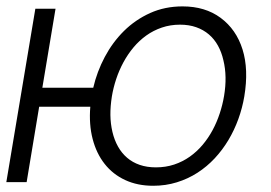

<svg xmlns="http://www.w3.org/2000/svg" viewBox="-27 -573 854 604"><path d="M84.2 -545.5H147.7L106.2 -296.9H266.3Q278.1 -347.7 302.6 -393.8Q327.1 -440 362.9 -475.5Q398.8 -511 445.3 -532Q491.8 -552.9 547.2 -552.9Q618.3 -552.9 666.9 -517Q716.3 -480.5 736 -417.4Q755.7 -354.4 741.5 -269.5Q735.4 -233.3 722.8 -198.5Q710.2 -163.7 691.6 -132.5Q672.9 -101.2 648.4 -74.9Q623.9 -48.7 594.1 -29.5Q564.3 -10.3 529.3 0.5Q494.3 11.4 454.9 11.4Q405.5 11.4 366.8 -6.6Q328.1 -24.5 302.2 -57.4Q276.3 -90.2 264.4 -136Q252.5 -181.8 257.1 -237.2H96.2L56.8 0H-7.1ZM326.7 -158Q332.7 -132.5 344.3 -111.9Q355.8 -91.3 372.9 -76.7Q389.9 -62.1 412.6 -54.3Q435.4 -46.5 463.4 -46.5Q494.3 -46.5 521 -55.4Q547.6 -64.3 570 -80.1Q592.3 -95.9 610.3 -117.2Q628.2 -138.5 641.7 -163.5Q655.2 -188.6 664.2 -216.1Q673.3 -243.6 677.9 -271.3Q688.2 -332.7 675.8 -383.2Q670.1 -408.7 658.7 -429.3Q647.4 -449.9 630.1 -464.7Q612.9 -479.4 590.2 -487.4Q567.5 -495.4 539.4 -495.4Q508.9 -495.4 482.2 -486.3Q455.6 -477.3 433.2 -461.3Q410.9 -445.3 392.9 -423.8Q375 -402.3 361.3 -377.1Q347.7 -351.9 338.6 -324.6Q329.5 -297.2 324.9 -269.5Q320 -238.3 320.3 -210.9Q320.7 -183.6 326.7 -158Z"/></svg>

Font: Inter P Light
Style: Italic
Weight: 300
Italic angle: 9.39999°
Designer: Rasmus Andersson
Foundry: rsms
Version: Version 3.018;git-588b23468